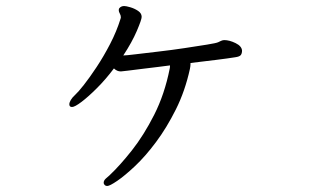

<svg xmlns="http://www.w3.org/2000/svg" viewBox="-20 -581 1040 637"><path d="M612 -368Q612 -365 611.5 -361Q611 -357 610 -352Q594 -279 563.5 -218Q533 -157 497.5 -109.5Q462 -62 428 -30Q394 2 369 19Q344 36 336 36Q329 36 326 31Q324 29 324 25Q324 18 331 11.5Q338 5 343 1Q378 -32 417.5 -82Q457 -132 491.5 -200Q526 -268 543 -353Q544 -356 544 -364Q531 -362 505 -359Q479 -356 451.5 -352.5Q424 -349 403.5 -346.5Q383 -344 381 -344Q368 -344 358 -354Q331 -318 302 -289Q273 -260 250.5 -243Q228 -226 219 -226Q210 -226 210 -235Q210 -241 215 -249.5Q220 -258 230 -267Q239 -275 258 -299Q277 -323 300.5 -358.5Q324 -394 345.5 -435.5Q367 -477 380 -519Q380 -520 380.5 -521Q381 -522 381 -523Q381 -530 377.5 -536Q374 -542 374 -547Q374 -552 376 -554Q382 -561 392 -561Q398 -561 412 -557Q426 -553 438 -545Q450 -537 450 -525Q450 -516 434 -478.5Q418 -441 389 -397Q398 -397 430.5 -401Q463 -405 506.5 -410Q550 -415 593 -421.5Q636 -428 667 -433Q698 -438 704 -441Q708 -443 713.5 -445.5Q719 -448 724 -448Q741 -448 761.5 -438Q782 -428 783 -413Q783 -404 779 -398.5Q775 -393 760 -391Q735 -387 698.5 -382.5Q662 -378 612 -372Z"/></svg>

Font: QiushuiShotai Bright
Style: Regular
Weight: 400
Designer: Christian Thalmann (Catharsis Fonts)
Version: Version 1.250;